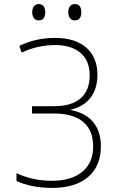

<svg xmlns="http://www.w3.org/2000/svg" viewBox="-20 -911 570 942"><path d="M236 11Q185 11 140 2Q95 -7 61 -23V-61Q101 -43 143.5 -33.5Q186 -24 234 -24Q330 -24 383.5 -68Q437 -112 437 -193Q437 -271 388.5 -312.5Q340 -354 245 -354H137V-390H246Q331 -390 375.5 -428.5Q420 -467 420 -541Q420 -614 374.5 -652Q329 -690 250 -690Q166 -690 86 -653L75 -686Q113 -705 157.5 -715Q202 -725 251 -725Q349 -725 403.5 -677Q458 -629 458 -544Q458 -476 424.5 -432Q391 -388 328 -373V-371Q400 -357 437.5 -311.5Q475 -266 475 -193Q475 -96 412 -42.5Q349 11 236 11ZM347 -811Q331 -811 323 -822.5Q315 -834 315 -851Q315 -869 323 -880Q331 -891 347 -891Q364 -891 371.5 -880Q379 -869 379 -851Q379 -833 371.5 -822Q364 -811 347 -811ZM170 -811Q154 -811 146 -822.5Q138 -834 138 -851Q138 -868 146 -879.5Q154 -891 170 -891Q187 -891 194.5 -879.5Q202 -868 202 -851Q202 -833 194.5 -822Q187 -811 170 -811Z"/></svg>

Font: Noto Sans Mono Condensed ExtraLight
Style: Regular
Weight: 200
Width: 3
Designer: Monotype Design Team
Foundry: Monotype Imaging Inc.
Version: Version 2.014; ttfautohint (v1.8.4.7-5d5b)